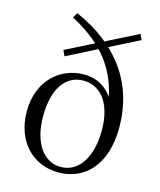

<svg xmlns="http://www.w3.org/2000/svg" viewBox="-122 -904 838 1005"><g transform="rotate(15 297.0 -401.5)"><path d="M289.2 14.6C434 14.6 538.2 -93.5 538.2 -294.6C538.2 -532.4 409.5 -712.3 170.5 -816.7L155.1 -789.4C357.3 -681 432.2 -553.6 455.2 -368.4L473.9 -374.3C443.1 -464.9 376.1 -516 289.8 -516C159.1 -516 48.4 -417.9 48.4 -252.6C48.4 -83.2 158.7 14.6 289.2 14.6ZM294.3 -16.4C202.4 -16.4 137.5 -104.6 137.5 -249.8C137.5 -402.9 201.4 -484.1 294.3 -484.1C383.5 -484.1 453.8 -409.3 453.8 -256.6C453.8 -112.5 392.8 -16.4 294.3 -16.4ZM164.4 -581.1 532.7 -767.6 518.6 -797.4 150.3 -611.6Z"/></g></svg>

Font: Source Han Serif CN VF
Style: Regular
Weight: 250
Designer: Ryoko NISHIZUKA 西塚涼子 (kana & ideographs); Frank Grießhammer (Latin, Greek & Cyrillic); Wenlong ZHANG 张文龙 (bopomofo); San
Foundry: Adobe
Version: Version 2.002;hotconv 1.1.0;makeotfexe 2.6.0